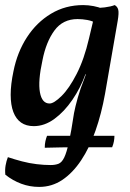

<svg xmlns="http://www.w3.org/2000/svg" viewBox="-26 -487 513 755"><path d="M128 248Q91 248 57.5 235.5Q24 223 -5 200Q-7 181 -4 163.5Q-1 146 5 131Q32 140 60.5 147.5Q89 155 118 158.5Q147 162 173 162Q191 162 204 157Q217 152 226.5 132.5Q236 113 245 72Q254 31 265 -42Q270 -68 280 -103.5Q290 -139 305 -176L315 -204L350 -388L331 -455Q362 -455 386 -458Q410 -461 425 -467Q436 -461 439 -448.5Q442 -436 437 -406L387 -118Q373 -40 349.5 27Q326 94 293 143.5Q260 193 219 220.5Q178 248 128 248ZM375 -453 350 -397Q336 -405 317 -408.5Q298 -412 279 -412Q221 -412 188 -367Q155 -322 141 -250Q123 -168 131 -124Q139 -80 169 -80Q186 -80 216 -109.5Q246 -139 275.5 -196.5Q305 -254 324 -336L343 -416L387 -409L334 -195H310Q291 -142 259 -95Q227 -48 188 -19.5Q149 9 107 9Q77 9 57 -5Q37 -19 26.5 -46.5Q16 -74 16 -114.5Q16 -155 27 -207Q42 -282 80 -340.5Q118 -399 174.5 -433Q231 -467 301 -467Q321 -467 342 -463Q363 -459 375 -453ZM150 94Q150 80 152.5 68.5Q155 57 159 47H424Q424 57 422 68.5Q420 80 415 92Q393 92 360.5 92Q328 92 291 92Q254 92 217.5 92.5Q181 93 150 94Z"/></svg>

Font: Vollkorn Medium
Style: Italic
Weight: 500
Italic angle: -11°
Designer: Friedrich Althausen
Foundry: Friedrich Althausen
Version: Version 5.000